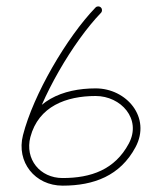

<svg xmlns="http://www.w3.org/2000/svg" viewBox="-20 -573 474 605"><path d="M297.8 -549.5C293.1 -554.1 285.5 -554 280.9 -549.2C189.8 -454.6 85.1 -275 52.4 -147.1C30.7 -62.2 90.3 12 177.3 12C275.9 12 358.9 -19.2 407.1 -109.4C457 -202.9 378.9 -294.5 281.5 -294.5C177.9 -294.5 81 -255.4 52.5 -147.2C50.8 -140.8 54.6 -134.3 61 -132.6C67.4 -130.9 74 -134.7 75.7 -141.1C75.7 -141.1 75.7 -141.1 75.7 -141.1C101.4 -238.3 189 -270.5 281.5 -270.5C360.8 -270.5 427.2 -198.2 385.9 -120.7C342 -38.4 266.9 -12 177.3 -12C105.8 -12 57.8 -71.4 75.7 -141.2C107.3 -265 209.9 -440.9 298.1 -532.5C302.7 -537.3 302.6 -544.9 297.8 -549.5Z"/></svg>

Font: FRB American Cursive Guidelines Arrows Light
Style: Italic
Weight: 300
Italic angle: -25°
Version: Version 2.0;Modular Font Editor K font №1